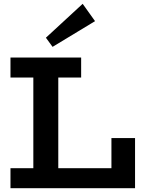

<svg xmlns="http://www.w3.org/2000/svg" viewBox="-20 -988 768 1008"><path d="M35 0V-105H565V-263H689V0ZM155 -58V-620H286V-58ZM35 -581V-686H406V-581ZM256 -742 221 -790 414 -968 479 -877Z"/></svg>

Font: BioRhyme ExtraBold
Style: Bold
Weight: 700
Version: Version 1.600;gftools[0.9.33]